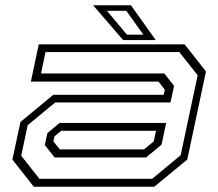

<svg xmlns="http://www.w3.org/2000/svg" viewBox="-20 -708 828 728"><path d="M108 0 27 -103 57.5 -245.5 182 -348.5H600.5L605 -368L581 -398.5H97L127 -540H680L761 -437L690 -103L565 0ZM129.5 -30H557L665 -119.5L729.5 -422.5L660 -510.5H152.5L135.5 -429.5H603L640 -382.5L626.5 -319.5H189.5L85 -233.5L60.5 -117.5ZM187 -111 150 -157.5 159.5 -203 206 -242H610L592.5 -159.5L534 -111ZM207 -141.5H526L563 -172L571.5 -212H212L186.5 -191L182.5 -172ZM570.5 -556H447L333 -688H476.5ZM523.5 -576.5 459 -667H385.5L461.5 -576.5Z"/></svg>

Font: Tourney Expanded Light
Style: Italic
Weight: 300
Width: 7
Italic angle: -12°
Designer: Tyler Finck
Foundry: Etcetera Type Co
Version: Version 1.010; ttfautohint (v1.8.3)